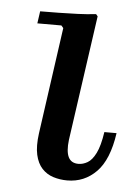

<svg xmlns="http://www.w3.org/2000/svg" viewBox="-42 -505 384 549"><g transform="rotate(5 150.0 -230.5)"><path d="M265 -137H300Q289 -60 254.5 -25Q220 10 171 10Q150 10 131 4Q112 -2 98.5 -16.5Q85 -31 79.5 -55.5Q74 -80 79 -117L122 -423L116 -430H47L52 -465Q78 -465 105.5 -465.5Q133 -466 160 -467Q187 -468 212 -471L217 -465L166 -106Q162 -73 170 -56.5Q178 -40 199 -40Q212 -40 225 -47.5Q238 -55 248.5 -76Q259 -97 265 -137Z"/></g></svg>

Font: Brygada 1918 Medium
Style: Italic
Weight: 500
Italic angle: -8°
Designer: Mateusz Machalski | Borys Kosmynka | Przemek Hoffer
Foundry: NIEPODLEGLA 2018
Version: Version 3.006